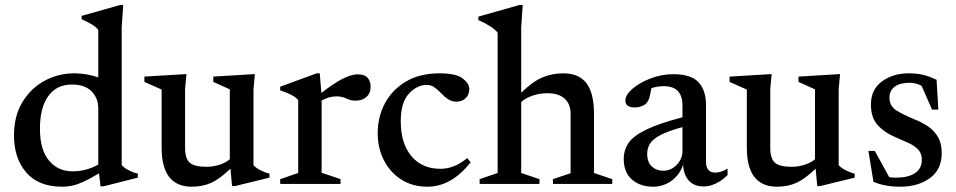

<svg xmlns="http://www.w3.org/2000/svg" viewBox="-20 -730 3796 762"><path d="M379 9.5 373 -42Q336.5 -20.5 311.8 -9Q287 2.5 267.2 6.8Q247.5 11 226.5 11Q133 11 84.2 -45.5Q35.5 -102 35.5 -192Q35.5 -270 69.2 -325.2Q103 -380.5 157.5 -409.8Q212 -439 275 -439Q323 -439 370 -423V-611.5Q360 -624 343.2 -633.8Q326.5 -643.5 304 -654V-667L457.5 -710.5H469L463 -621.5V-74.5Q473 -63.5 491.5 -54Q510 -44.5 527 -41V-25L391 9.5ZM370 -299.5Q370 -340.5 343.5 -367.5Q317 -394.5 265.5 -394.5Q204.5 -394.5 171.5 -348.5Q138.5 -302.5 138.5 -219Q138.5 -136 174.2 -93Q210 -50 268 -50Q322.5 -50 370 -77Z M714.5 -143.5Q714.5 -101 732.8 -84.5Q751 -68 799.5 -68Q826 -68 851.2 -76.2Q876.5 -84.5 892 -98V-375.5L826.5 -405V-426L991.5 -436L986 -376V-74.5Q995.5 -63.5 1014.2 -54Q1033 -44.5 1049.5 -41V-25L912.5 8.5H901L894.5 -60.5Q852 -19.5 817.8 -4.2Q783.5 11 741.5 11Q621.5 11 621.5 -143.5V-374.5L553 -405V-426L720 -436L714.5 -377Z M1399.5 -435Q1427 -435 1439 -421.2Q1451 -407.5 1451 -386.5Q1451 -360 1434.2 -345.2Q1417.5 -330.5 1391.5 -330.5Q1371 -330.5 1354.5 -339Q1338 -347.5 1315.5 -347.5Q1285.5 -347.5 1256.5 -331V-44.5L1331.5 -19V0H1092V-19L1163.5 -43.5V-333Q1153 -345 1135.5 -353.8Q1118 -362.5 1092 -371.5V-386L1237 -439H1249L1255.5 -361Q1349 -435 1399.5 -435Z M1725 -439Q1790 -439 1816.2 -418.8Q1842.5 -398.5 1842.5 -377Q1842.5 -354 1828 -340.2Q1813.5 -326.5 1791.5 -326.5Q1772.5 -326.5 1758 -336.5Q1743.5 -346.5 1731 -359.8Q1718.5 -373 1704.8 -383Q1691 -393 1673.5 -393Q1635 -393 1602.8 -358.2Q1570.5 -323.5 1570.5 -249.5Q1570.5 -160 1613 -110Q1655.5 -60 1728 -60Q1783.5 -60 1834 -102.5L1848 -86Q1771.5 11 1676.5 11Q1617.5 11 1573.2 -17Q1529 -45 1504 -93.2Q1479 -141.5 1479 -202Q1479 -266.5 1507.8 -320.2Q1536.5 -374 1591.2 -406.5Q1646 -439 1725 -439Z M2121 0H1883.5V-19L1955 -43.5V-600.5Q1934 -626 1878.5 -650.5V-664L2042.5 -710.5H2054.5L2048.5 -622V-362Q2093.5 -406 2132 -422.5Q2170.5 -439 2215.5 -439Q2277.5 -439 2307.5 -399.8Q2337.5 -360.5 2337.5 -276.5V-43.5L2410 -19V0H2174.5V-19L2244.5 -42.5V-279Q2244.5 -317 2221 -338.5Q2197.5 -360 2152.5 -360Q2120.5 -360 2092.2 -350Q2064 -340 2048.5 -325V-43.5L2121 -19Z M2773.5 10Q2734.5 10 2713.8 -13.2Q2693 -36.5 2691 -76Q2677.5 -36 2645 -12.5Q2612.5 11 2572.5 11Q2521 11 2488.2 -17.2Q2455.5 -45.5 2455.5 -99.5Q2455.5 -134.5 2474.5 -162.5Q2493.5 -190.5 2544 -215.2Q2594.5 -240 2688.5 -264.5V-314Q2688.5 -348 2670.8 -368Q2653 -388 2613 -388Q2590.5 -388 2565 -380Q2562 -359 2557.5 -343.8Q2553 -328.5 2546 -321Q2538 -312.5 2525.2 -308Q2512.5 -303.5 2499.5 -303.5Q2462 -303.5 2462 -330.5Q2462 -353.5 2490.2 -377.8Q2518.5 -402 2562 -418.8Q2605.5 -435.5 2652 -435.5Q2723.5 -435.5 2752.8 -403Q2782 -370.5 2782 -313V-88.5Q2782 -45 2819 -45Q2841.5 -45 2867.5 -61V-35Q2845 -12.5 2820 -1.2Q2795 10 2773.5 10ZM2548.5 -119.5Q2548.5 -86.5 2566.8 -69.5Q2585 -52.5 2612 -52.5Q2643.5 -52.5 2666 -76Q2688.5 -99.5 2688.5 -131V-225.5Q2631.5 -210 2601.2 -194Q2571 -178 2559.8 -160Q2548.5 -142 2548.5 -119.5Z M3037 -143.5Q3037 -101 3055.2 -84.5Q3073.5 -68 3122 -68Q3148.5 -68 3173.8 -76.2Q3199 -84.5 3214.5 -98V-375.5L3149 -405V-426L3314 -436L3308.5 -376V-74.5Q3318 -63.5 3336.8 -54Q3355.5 -44.5 3372 -41V-25L3235 8.5H3223.5L3217 -60.5Q3174.5 -19.5 3140.2 -4.2Q3106 11 3064 11Q2944 11 2944 -143.5V-374.5L2875.5 -405V-426L3042.5 -436L3037 -377Z M3586.5 -439Q3618 -439 3642.5 -433.2Q3667 -427.5 3697 -413.5L3704 -295H3679L3637.5 -389.5Q3614.5 -401.5 3589.5 -401.5Q3552 -401.5 3531 -386Q3510 -370.5 3510 -343Q3510 -309.5 3537 -292.2Q3564 -275 3608 -257Q3637.5 -245.5 3662.5 -228.8Q3687.5 -212 3702.5 -186.5Q3717.5 -161 3717.5 -122.5Q3717.5 -57 3670.5 -23Q3623.5 11 3552.5 11Q3491.5 11 3446.5 -8.5L3426.5 -131H3452L3509 -27Q3516.5 -25.5 3523.8 -25.2Q3531 -25 3538.5 -25Q3584 -25 3611.2 -42.8Q3638.5 -60.5 3638.5 -96.5Q3638.5 -121.5 3623.5 -137Q3608.5 -152.5 3583.8 -163.5Q3559 -174.5 3530.5 -187Q3488 -205.5 3462.2 -234.8Q3436.5 -264 3436.5 -315.5Q3436.5 -374.5 3480.2 -406.8Q3524 -439 3586.5 -439Z"/></svg>

Font: Newsreader Text Medium
Style: Regular
Weight: 500
Designer: Hugues Gentile
Foundry: Production Type
Version: Version 1.002